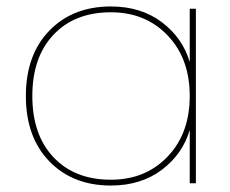

<svg xmlns="http://www.w3.org/2000/svg" viewBox="-20 -567 711 594"><path d="M323 -547Q416 -547 480.5 -498.5Q545 -450 567 -375V-540H586V0H567V-165Q545 -90 480.5 -41.5Q416 7 323 7Q205 7 132.5 -68Q60 -143 60 -270Q60 -397 132.5 -472Q205 -547 323 -547ZM323 -529Q211 -529 145.5 -459.5Q80 -390 80 -270Q80 -150 145.5 -80.5Q211 -11 323 -11Q430 -11 498.5 -82.5Q567 -154 567 -270Q567 -386 498.5 -457.5Q430 -529 323 -529Z"/></svg>

Font: Poppins Thin
Style: Regular
Weight: 250
Designer: Ninad Kale (Devanagari), Jonny Pinhorn (Latin)
Foundry: Indian Type Foundry
Version: Version 3.200;PS 1.000;hotconv 16.6.54;makeotf.lib2.5.65590